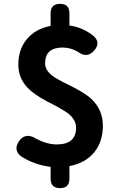

<svg xmlns="http://www.w3.org/2000/svg" viewBox="-20 -846 615 987"><path d="M289.1 121.1Q240.2 121.1 240.2 73.2V11.7Q158.2 2 88.9 -42Q47.9 -73.2 76.2 -118.2Q92.8 -143.6 116.2 -147Q139.6 -150.4 166 -132.8Q221.7 -103.5 271.5 -103.5Q371.1 -103.5 371.1 -189.5Q371.1 -228.5 334 -259.8Q311.5 -278.3 248 -311.5Q231.4 -319.3 222.7 -324.2Q153.3 -361.3 121.1 -395.5Q74.2 -445.3 74.2 -513.7Q74.2 -592.8 118.7 -645.5Q163.1 -698.2 240.2 -712.9V-778.3Q240.2 -826.2 289.1 -826.2Q336.9 -826.2 336.9 -778.3V-714.8Q405.3 -706.1 461.9 -660.2Q499 -626 463.9 -585.9Q426.8 -543.9 379.9 -580.1Q342.8 -601.6 301.8 -601.6Q211.9 -601.6 211.9 -520.5Q211.9 -486.3 247.1 -458Q267.6 -441.4 328.1 -412.1Q415 -370.1 449.2 -337.9Q508.8 -282.2 508.8 -199.2Q508.8 -118.2 464.8 -63.5Q419.9 -7.8 336.9 7.8V73.2Q336.9 121.1 289.1 121.1Z"/></svg>

Font: Bpmf GenSen Rounded B
Style: B
Weight: 700
Foundry: But Ko
Version: Version 1.320